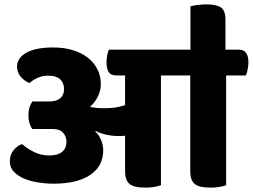

<svg xmlns="http://www.w3.org/2000/svg" viewBox="-20 -847 1156 878"><path d="M1014 -502V0Q1003 4 985 7.5Q967 11 943 11Q889 11 869.5 -6.5Q850 -24 850 -63V-502H716V0Q705 4 687 7.5Q669 11 645 11Q591 11 571.5 -6.5Q552 -24 552 -63V-227Q544 -225 536 -225Q528 -225 520 -225Q493 -225 466 -231Q439 -237 418 -248L416 -245Q432 -231 442 -207Q452 -183 452 -160Q452 -87 392.5 -47Q333 -7 224 -7Q190 -7 155 -12.5Q120 -18 91 -30Q62 -42 43.5 -61.5Q25 -81 25 -109Q25 -141 43 -161.5Q61 -182 81 -188Q102 -169 134.5 -152.5Q167 -136 205 -136Q244 -136 264 -152.5Q284 -169 284 -198Q284 -223 268.5 -240Q253 -257 222 -257H128Q120 -267 115 -283Q110 -299 110 -319Q110 -340 115 -356Q120 -372 128 -383H206Q238 -383 255.5 -398Q273 -413 273 -440Q273 -465 256.5 -483Q240 -501 198 -501Q175 -501 153 -491.5Q131 -482 115 -467Q89 -478 73.5 -497.5Q58 -517 58 -543Q58 -582 100.5 -606Q143 -630 224 -630Q272 -630 312 -618Q352 -606 380.5 -584Q409 -562 425 -531Q441 -500 441 -463Q441 -432 427 -404.5Q413 -377 391 -358Q422 -352 456 -352Q480 -352 504 -355Q528 -358 552 -366V-502H512Q487 -502 477 -517.5Q467 -533 467 -563Q467 -575 470 -593Q473 -611 478 -620H851V-818Q859 -821 882 -824Q905 -827 925 -827Q968 -827 989.5 -813.5Q1011 -800 1011 -756V-620H1071Q1095 -620 1105.5 -605Q1116 -590 1116 -561Q1116 -548 1112.5 -529.5Q1109 -511 1104 -502Z"/></svg>

Font: Baloo 2 ExtraBold
Style: Regular
Weight: 800
Designer: Sarang Kulkarni and Ek Type
Foundry: Ek Type
Version: Version 1.640;hotconv 1.0.111;makeotfexe 2.5.65597; ttfautoh